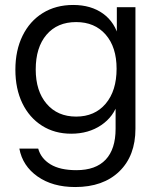

<svg xmlns="http://www.w3.org/2000/svg" viewBox="-20 -539 646 774"><path d="M283 215Q192 215 131.5 172.5Q71 130 58 60H134Q145 100 183.5 123.5Q222 147 288 147Q366 147 406 104.5Q446 62 446 -20V-129L456 -127Q439 -69 388 -34.5Q337 0 267 0Q200 0 149 -32.5Q98 -65 70 -123Q42 -181 42 -258Q42 -336 71 -395Q100 -454 152.5 -486.5Q205 -519 275 -519Q347 -519 395.5 -484Q444 -449 460 -384L451 -383V-510H526V-20Q526 89 461 152Q396 215 283 215ZM287 -69Q362 -69 406 -121Q450 -173 450 -262Q450 -349 406 -399.5Q362 -450 287 -450Q211 -450 167.5 -399Q124 -348 124 -259Q124 -172 168 -120.5Q212 -69 287 -69Z"/></svg>

Font: Instrument Sans
Style: Regular
Weight: 400
Designer: Rodrigo Fuenzalida
Foundry: fragTYPE
Version: Version 1.000;gftools[0.9.28]